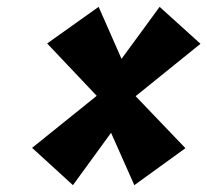

<svg xmlns="http://www.w3.org/2000/svg" viewBox="-20 -695 606 561"><path d="M521.8 -262 376.3 -414 565.8 -567 446.4 -675 335.1 -523 268.2 -675 117.8 -568 262.6 -415 73.8 -263 193.1 -154 304.5 -307 372.5 -154Z"/></svg>

Font: Blink
Style: WideObl
Weight: 400
Designer: Mew Too
Foundry: Cannot Into Space Fonts
Version: Version 001.000